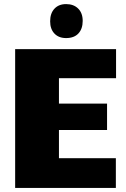

<svg xmlns="http://www.w3.org/2000/svg" viewBox="-20 -883 618 938"><path d="M54 -643H547V-501H268V-377H503V-248H268V-110H546V35H54ZM303 -697Q267 -697 246 -719Q225 -741 225 -779Q225 -818 246 -840.5Q267 -863 303 -863Q340 -863 362 -841Q384 -819 384 -781Q384 -742 363 -719.5Q342 -697 303 -697Z"/></svg>

Font: Lalezar
Style: Regular
Weight: 400
Designer: Borna Izadpanah
Foundry: Borna Izadpanah
Version: Version 1.003;November 28, 2018;FontCreator 11.5.0.2421 64-b